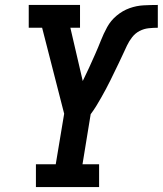

<svg xmlns="http://www.w3.org/2000/svg" viewBox="-20 -755 657 775"><path d="M125 0V-92H205L239 -296L150 -643H96V-735H303V-643H264L314 -428Q327 -454 339.5 -481.5Q352 -509 364 -536Q376 -563 387 -591Q398 -619 412.5 -645.5Q427 -672 451 -692Q475 -712 503 -722Q531 -732 560 -733.5Q589 -735 617 -735V-643Q599 -643 580 -641Q561 -639 543.5 -630Q526 -621 513.5 -605Q501 -589 492.5 -571Q484 -553 476 -535.5Q468 -518 459.5 -500.5Q451 -483 442.5 -465.5Q434 -448 425.5 -430.5Q417 -413 407.5 -395.5Q398 -378 388.5 -361Q379 -344 368.5 -327Q358 -310 346 -294L313 -92H380V0Z"/></svg>

Font: Iosevka Slab SmBdExObl
Style: Regular
Weight: 600
Width: 7
Italic angle: -9°
Monospace: yes
Designer: Belleve Invis
Foundry: Belleve Invis
Version: Version 11.1.0; ttfautohint (v1.8.3)